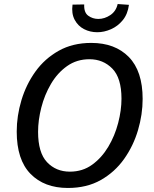

<svg xmlns="http://www.w3.org/2000/svg" viewBox="-20 -923 763 953"><path d="M317 10Q200 10 131.5 -60Q63 -130 63 -270Q63 -348 86.5 -426Q110 -504 156 -568Q202 -632 271.5 -671Q341 -710 433 -710Q551 -710 619.5 -640Q688 -570 688 -432Q688 -355 665 -277Q642 -199 596 -134Q550 -69 480.5 -29.5Q411 10 317 10ZM327 -71Q390 -71 437.5 -105.5Q485 -140 517.5 -194.5Q550 -249 566.5 -312.5Q583 -376 583 -433Q583 -536 537.5 -582.5Q492 -629 424 -629Q361 -629 313 -595Q265 -561 233 -506.5Q201 -452 185 -389Q169 -326 169 -269Q169 -165 213.5 -118Q258 -71 327 -71ZM463 -763Q427 -763 397 -778.5Q367 -794 350.5 -825Q334 -856 340 -900L398 -901Q396 -861 418 -845Q440 -829 468 -829Q499 -829 527.5 -848Q556 -867 564 -903L620 -899Q614 -853 589.5 -823Q565 -793 531 -778Q497 -763 463 -763Z"/></svg>

Font: Bitter Medium
Style: Italic
Weight: 500
Italic angle: -9°
Designer: Sol Matas, and Bitter project Authors
Foundry: Sol Matas
Version: Version 2.001